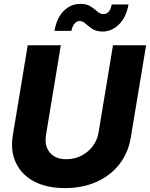

<svg xmlns="http://www.w3.org/2000/svg" viewBox="-20 -962 776 994"><path d="M316.4 11.7Q221.2 11.7 156.2 -22.9Q91.3 -57.6 62.3 -119.4Q33.2 -181.2 46.4 -261.7L123.5 -727.5H294.9L218.3 -264.6Q209 -207 237.8 -172.4Q266.6 -137.7 323.7 -137.7Q366.2 -137.7 401.9 -156.2Q437.5 -174.8 460.7 -206.1Q483.9 -237.3 490.2 -275.9L564.9 -727.5H736.3L657.2 -250.5Q644 -170.4 597.7 -111.3Q551.3 -52.2 479.2 -20.3Q407.2 11.7 316.4 11.7ZM511.7 -798.8Q478 -798.8 457.8 -812.3Q437.5 -825.7 423.3 -839.4Q409.2 -853 392.6 -853Q376.5 -853 365.5 -839.4Q354.5 -825.7 349.6 -802.2H261.7Q274.4 -871.1 311 -906.5Q347.7 -941.9 395.5 -941.9Q429.2 -941.9 449.5 -928.7Q469.7 -915.5 484.1 -902.3Q498.5 -889.2 515.1 -889.2Q533.7 -889.2 543.5 -901.9Q553.2 -914.6 558.6 -939H645.5Q632.8 -871.1 595.5 -835Q558.1 -798.8 511.7 -798.8Z"/></svg>

Font: Inter Display ExtraBold
Style: Italic
Weight: 800
Italic angle: -9.39999°
Designer: Rasmus Andersson
Foundry: rsms
Version: Version 4.000;git-a52131595